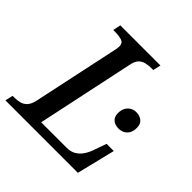

<svg xmlns="http://www.w3.org/2000/svg" viewBox="-207 -868 1021 1021"><g transform="rotate(45 304.0 -357.0)"><path d="M-21 0 -11 -44H2Q24 -44 43 -49Q62 -54 76 -69Q90 -84 97 -114L201 -602Q203 -609 204 -618Q205 -627 205 -631Q205 -656 185 -663Q165 -670 133 -670H120L129 -714H431L421 -670H408Q386 -670 366.5 -665.5Q347 -661 333 -647Q319 -633 313 -603L196 -52H387Q419 -52 440.5 -65.5Q462 -79 476 -100.5Q490 -122 498 -146L523 -217H577L524 0ZM510 -319Q484 -319 467 -333Q450 -347 450 -375Q450 -398 458.5 -414Q467 -430 482 -439Q497 -448 516 -448Q542 -448 559.5 -434Q577 -420 577 -391Q577 -365 567 -349Q557 -333 542 -326Q527 -319 510 -319Z"/></g></svg>

Font: ET Text
Style: Italic
Weight: 470
Italic angle: -12°
Designer: Monotype Design Team
Foundry: Monotype Imaging Inc.
Version: Version 2.009